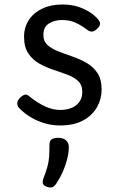

<svg xmlns="http://www.w3.org/2000/svg" viewBox="-20 -539 523 854"><path d="M248 19Q207 19 171 7Q135 -5 107.5 -23.5Q80 -42 63 -61Q56 -70 57 -82Q58 -94 71 -106Q82 -116 91 -118Q100 -120 111 -110Q146 -82 180 -66Q214 -50 248 -50Q276 -50 298 -59Q320 -68 333 -86Q346 -104 346 -130Q346 -161 327.5 -178.5Q309 -196 279.5 -207Q250 -218 216.5 -229Q183 -240 153.5 -257Q124 -274 105.5 -302Q87 -330 87 -376Q87 -417 108 -449.5Q129 -482 167.5 -500.5Q206 -519 258 -519Q295 -519 325.5 -509.5Q356 -500 379 -485Q402 -470 416 -453Q426 -441 425 -431.5Q424 -422 411 -410Q399 -399 389 -398.5Q379 -398 367 -407Q341 -427 315 -438.5Q289 -450 256 -450Q222 -450 197.5 -434.5Q173 -419 173 -384Q173 -355 191.5 -338.5Q210 -322 239.5 -310.5Q269 -299 302.5 -287.5Q336 -276 365.5 -259Q395 -242 413.5 -214Q432 -186 432 -141Q432 -99 411.5 -62.5Q391 -26 350 -3.5Q309 19 248 19ZM186 291Q174 286 171 278Q168 270 173 255Q185 224 191 202Q197 180 198.5 157.5Q200 135 200 105Q200 88 209.5 81Q219 74 238 74Q261 74 273.5 85Q286 96 286 115Q286 140 279 168Q272 196 260 223.5Q248 251 232 275Q222 291 212 294Q202 297 186 291Z"/></svg>

Font: Playwrite PE
Style: Regular
Weight: 400
Designer: Veronika Burian, José Scaglione
Foundry: TypeTogether
Version: Version 1.002